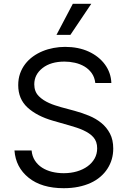

<svg xmlns="http://www.w3.org/2000/svg" viewBox="-20 -986 678 1019"><path d="M56.8 -187.5H147.7Q150.6 -156.6 165.3 -133.9Q180 -111.2 203.3 -96.2Q226.6 -81.3 256.2 -74Q285.9 -66.8 318.2 -66.8Q355.8 -66.8 388.3 -76.3Q420.8 -85.9 444.6 -103.2Q468.4 -120.4 482.1 -144.7Q495.7 -169 495.7 -198.9Q495.7 -235.1 475.5 -257.8Q465.6 -269.2 451.9 -278.2Q438.2 -287.3 422.1 -294.7Q405.9 -302.2 387.8 -308.2Q369.7 -314.3 350.9 -319.6L261.4 -345.2Q176.1 -369.7 126.4 -415.1Q76.7 -460.6 76.7 -534.1Q76.7 -567.8 86.6 -595.9Q96.6 -623.9 114 -646.5Q131.4 -669 155 -686.1Q178.6 -703.1 206.3 -714.5Q234 -725.9 264.4 -731.5Q294.7 -737.2 325.3 -737.2Q396 -737.2 450.3 -712.4Q477.6 -699.9 499.5 -682.5Q521.3 -665.1 536.9 -643.8Q552.6 -622.5 561.3 -597.7Q570 -572.8 571 -545.5H485.8Q482.2 -576.3 466.6 -598Q451 -619.7 428.1 -633.2Q405.2 -646.7 377.5 -652.9Q349.8 -659.1 322.4 -659.1Q249.6 -659.1 206 -625Q161.9 -590.6 161.9 -538.4Q161.9 -499.6 186.1 -475.5Q197.8 -463.8 211.6 -454.9Q225.5 -446 240.4 -439.3Q255.3 -432.5 271.1 -427.4Q286.9 -422.2 302.6 -417.6L376.4 -397.7Q415.5 -387.1 452.2 -372Q489 -356.9 517.6 -333.6Q546.2 -310.4 563.6 -277.2Q581 -244 581 -197.4Q581 -138.5 550.4 -90.9Q535.2 -67.1 512.6 -47.8Q490.1 -28.4 460.9 -15.1Q431.8 -1.8 396 5.5Q360.1 12.8 318.2 12.8Q201 12.8 132.1 -42.6Q63.2 -98 56.8 -187.5ZM366.5 -965.9H464.5L353.7 -801.1H279.8Z"/></svg>

Font: Inter P
Style: Regular
Weight: 400
Designer: Rasmus Andersson
Foundry: rsms
Version: Version 3.018;git-588b23468